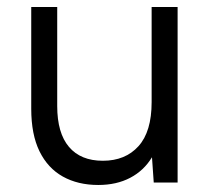

<svg xmlns="http://www.w3.org/2000/svg" viewBox="-20 -520 602 547"><path d="M486 0H418L413 -72Q390 -34 351 -13.5Q312 7 260 7Q202 7 159 -17Q116 -41 92.5 -89Q69 -137 69 -210V-500H143V-218Q143 -141 176.5 -101.5Q210 -62 273 -62Q337 -62 374.5 -103.5Q412 -145 412 -229V-500H486Z"/></svg>

Font: Albert Sans
Style: Regular
Weight: 400
Designer: Andreas Rasmussen
Foundry: a.Foundry
Version: Version 1.025